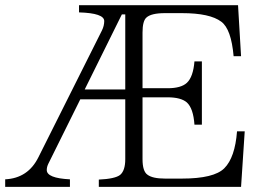

<svg xmlns="http://www.w3.org/2000/svg" viewBox="-23 -734 1027 744"><path d="M283.2 -713.9H899.4L911.1 -516.1H882.3Q873 -621.6 834.5 -649.9Q790.5 -683.1 682.1 -683.1H616.2Q563 -683.1 544.4 -666Q529.3 -652.8 529.3 -607.9V-392.1H626.5Q678.7 -392.1 701.2 -413.1Q725.6 -436 730.5 -496.1H759.3V-251H730.5Q726.1 -314 701.2 -336.9Q678.2 -356.9 626.5 -356.9H529.3V-117.2Q529.3 -70.3 548.3 -57.1Q567.9 -42 616.2 -42H682.1Q806.2 -42 846.2 -82Q887.7 -123.5 895.5 -225.1H925.3L911.1 -9.8H359.9V-38.1Q422.9 -41 442.4 -56.2Q462.4 -72.8 462.4 -117.2V-349.1H288.1L164.1 -99.1Q158.2 -86.9 158.2 -75.2Q158.2 -43.5 248 -39.1V-9.8H-2.9V-39.1Q85.9 -43.5 126 -125L372.1 -616.2Q380.9 -634.3 380.9 -652.3Q380.9 -683.1 283.2 -686ZM449.2 -678.2 305.2 -387.2H462.4V-678.2Z"/></svg>

Font: I.Ming
Style: Regular
Weight: 400
Designer: Ichiten Fonts Project
Version: Version 6.11; Dec 27, 2019